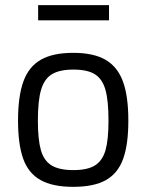

<svg xmlns="http://www.w3.org/2000/svg" viewBox="-20 -715 568 745"><path d="M50 0ZM50 -247Q50 -342 71 -399.5Q92 -457 139 -483.5Q186 -510 264 -510Q343 -510 389.5 -483Q436 -456 457 -399Q478 -342 478 -247Q478 -155 458 -99Q438 -43 391.5 -16.5Q345 10 264 10Q184 10 137 -16.5Q90 -43 70 -99Q50 -155 50 -247ZM401 -247Q401 -325 389 -367Q377 -409 348 -427Q319 -445 265 -445Q211 -445 181.5 -427Q152 -409 139.5 -367Q127 -325 127 -247Q127 -174 138.5 -133Q150 -92 179.5 -73.5Q209 -55 265 -55Q320 -55 349 -73.5Q378 -92 389.5 -132.5Q401 -173 401 -247ZM128 -695H403V-636H128Z"/></svg>

Font: Cairo
Style: Regular
Weight: 400
Designer: Mohamed Gaber, the designers of Titillium
Foundry: Kief Type Foundry
Version: Version 2.009; ttfautohint (v1.5.33-1714) -l 8 -r 50 -G 200 